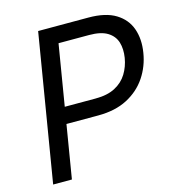

<svg xmlns="http://www.w3.org/2000/svg" viewBox="-108 -823 855 918"><g transform="rotate(-15 319.5 -364.0)"><path d="M42.5 0 163.1 -727.5H412.1Q496.6 -727.5 546.4 -697Q596.2 -666.5 614.5 -614.3Q632.8 -562 622.1 -497.1Q611.8 -432.1 576.4 -379.2Q541 -326.2 481 -294.7Q420.9 -263.2 335.9 -263.2H159.7L173.3 -344.7H344.7Q403.8 -344.7 442.1 -365Q480.5 -385.3 501.7 -419.9Q522.9 -454.6 529.8 -496.6Q536.6 -539.1 526.4 -572.8Q516.1 -606.4 484.1 -626.2Q452.1 -646 393.6 -646H242.2L135.3 0Z"/></g></svg>

Font: Inter
Style: Italic
Weight: 400
Italic angle: -9.3988°
Designer: Rasmus Andersson
Foundry: rsms
Version: Version 4.001;git-66647c0bb